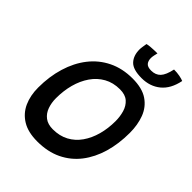

<svg xmlns="http://www.w3.org/2000/svg" viewBox="-249 -1013 1175 1175"><g transform="rotate(45 338.5 -426.0)"><path d="M281 25.5Q201.5 25.5 151 -5.2Q100.5 -36 76.2 -89.5Q52 -143 52 -212Q52 -307.5 76.8 -389.2Q101.5 -471 149 -531.8Q196.5 -592.5 265.2 -626.2Q334 -660 421.5 -660Q505 -660 553.8 -627Q602.5 -594 623.8 -537.8Q645 -481.5 645 -412.5Q645 -318 621.8 -238.2Q598.5 -158.5 552.8 -99.2Q507 -40 439 -7.2Q371 25.5 281 25.5ZM296 -94.5Q354 -94.5 398.2 -118.2Q442.5 -142 472.2 -184.5Q502 -227 517.2 -282.5Q532.5 -338 532.5 -401.5Q532.5 -441 522 -477Q511.5 -513 485.8 -535.8Q460 -558.5 414 -558.5Q355.5 -558.5 310.8 -533.5Q266 -508.5 235.8 -464.5Q205.5 -420.5 190.2 -363.8Q175 -307 175 -243Q175 -203.5 187 -169.5Q199 -135.5 225.8 -115Q252.5 -94.5 296 -94.5ZM647 -863.5Q630.5 -781.5 580.5 -740.8Q530.5 -700 458.5 -700Q384 -700 354.8 -731.2Q325.5 -762.5 325.5 -815.5Q325.5 -826 328 -841.2Q330.5 -856.5 332.5 -869Q344 -872 360 -873.5Q376 -875 392.2 -875.5Q408.5 -876 420.5 -876Q417.5 -864.5 414.8 -851.2Q412 -838 412 -827.5Q412 -803 424.2 -788.5Q436.5 -774 467.5 -774Q505.5 -774 527.8 -797.5Q550 -821 562 -878Q589 -878 612 -873.5Q635 -869 647 -863.5Z"/></g></svg>

Font: Grandstander Thin Medium
Style: Italic
Weight: 500
Italic angle: -15°
Version: Version 1.200